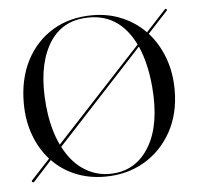

<svg xmlns="http://www.w3.org/2000/svg" viewBox="-40 -481 551 533"><g transform="rotate(-5 235.0 -215.0)"><path d="M30 7.5Q27 5 29.5 2.5L81.5 -53.5Q55 -83 40 -123.5Q25 -164 25 -213Q25 -280 51.2 -331Q77.5 -382 125 -410.8Q172.5 -439.5 236 -439.5Q280 -439.5 317.8 -423.5Q355.5 -407.5 383 -379L437.5 -438Q439.5 -440.5 442.5 -438.5Q444.5 -436.5 442.5 -434L387.5 -374.5Q414.5 -344.5 430 -303.5Q445.5 -262.5 445.5 -213Q445.5 -147 417.8 -96.8Q390 -46.5 341.8 -18.2Q293.5 10 232 10Q188 10 150.8 -5.2Q113.5 -20.5 86 -49L35 7Q32.5 9.5 30 7.5ZM86 -201.5Q92 -137 114.5 -89.5L354 -347.5Q308.5 -441 213 -433.5Q143.5 -428.5 110 -366Q76.5 -303.5 86 -201.5ZM257 3Q322.5 -2 357.8 -62.8Q393 -123.5 384 -228Q378 -294.5 357 -341.5L118 -83Q141 -38 177.2 -15.8Q213.5 6.5 257 3Z"/></g></svg>

Font: Fraunces 144pt S000 Light
Style: Regular
Weight: 300
Version: Version 1.000; ttfautohint (v1.8.3)